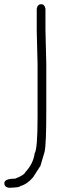

<svg xmlns="http://www.w3.org/2000/svg" viewBox="-100 -703 301 903"><path d="M94.2 -683.1Q109.9 -683.1 113.8 -661.6V-562Q113.8 -545.9 117.7 -399.9V-183.1Q117.7 -23.9 109.9 10.3L90.3 76.7L55.2 131.3Q26.9 164.1 -5.4 172.4Q-5.4 178.7 -58.1 180.2Q-79.6 176.8 -79.6 158.7Q-79.6 137.2 -28.8 137.2Q14.6 120.1 18.1 107.9Q56.6 67.4 63 18.1Q76.7 -2.9 76.7 -151.9V-399.9Q72.8 -539.6 72.8 -556.2V-661.6Q76.2 -683.1 94.2 -683.1Z"/></svg>

Font: CEF Fonts CJK
Style: Regular
Weight: 400
Designer: PartyBoss (派对大魔王)
Version: Release 2.25